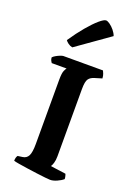

<svg xmlns="http://www.w3.org/2000/svg" viewBox="-181 -1051 779 1118"><g transform="rotate(20 208.0 -492.0)"><path d="M283 0Q275 0 252 -2.5Q229 -5 198 -9Q167 -13 136 -17.5Q105 -22 81 -26Q57 -30 49 -33Q49 -54 58 -66L87 -70Q112 -73 123 -94.5Q134 -116 134 -168V-565Q134 -608 141.5 -623.5Q149 -639 152 -642H60Q57 -646 53 -653.5Q49 -661 48 -673Q54 -680 66 -687Q78 -694 91 -699Q104 -704 110 -704H355Q358 -698 362.5 -687Q367 -676 368 -659L325 -646Q300 -639 288.5 -623Q277 -607 277 -560V-143Q277 -119 271.5 -101Q266 -83 260 -77L355 -64Q357 -61 359.5 -51Q362 -41 362 -33Q347 -20 324 -10Q301 0 283 0ZM141 -769Q126 -772 114 -781Q102 -790 97 -798Q134 -853 169.5 -895Q205 -937 232.5 -960.5Q260 -984 273 -984Q282 -984 297 -973.5Q312 -963 325.5 -946.5Q339 -930 345 -913Z"/></g></svg>

Font: Texturina
Style: Bold
Weight: 700
Designer: Guillermo Torres Carreño
Foundry: Omnibus-Type
Version: Version 1.002; ttfautohint (v1.8.3)